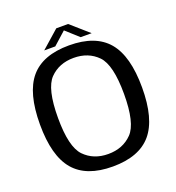

<svg xmlns="http://www.w3.org/2000/svg" viewBox="-142 -903 938 1021"><g transform="rotate(-20 327.5 -392.0)"><path d="M323 4.8Q472.2 4.8 542.2 -77.3Q612.1 -159.5 612.1 -337.5Q612.1 -515.4 542.2 -598Q472.2 -680.6 323 -680.6Q173.7 -680.6 104 -598.3Q34.3 -515.9 34.3 -337.5Q34.3 -159.5 104.3 -77.3Q174.2 4.8 323 4.8ZM323 -66.1Q240.3 -66.1 188.3 -119.6Q136.4 -173 136.4 -337.5Q136.4 -503.2 188.3 -556.5Q240.3 -609.7 323 -609.7Q406.1 -609.7 458.1 -556.5Q510.1 -503.2 510.1 -337.5Q510.1 -173 458.1 -119.6Q406.1 -66.1 323 -66.1ZM190.3 -700.3H252.9L325 -764.8L396.6 -700.3H458.7L357.8 -789H290.9Z"/></g></svg>

Font: Anybody Thin
Style: Regular
Weight: 100
Designer: Tyler Finck
Foundry: Etcetera Type Company
Version: Version 1.114;gftools[0.9.25]